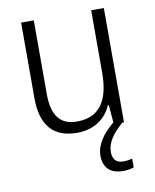

<svg xmlns="http://www.w3.org/2000/svg" viewBox="-84 -596 710 880"><g transform="rotate(-10 270.5 -156.5)"><path d="M377 124C377 79 405 42 452 0H460V-532H401V-242C401 -107 351 -41 249 -41C173 -41 134 -87 134 -188V-532H75V-180C75 -54 130 10 241 10C322 10 376 -32 401 -90H405L412 -8C362 32 327 81 327 132C327 188 359 219 417 219C438 219 455 216 468 211V170C459 173 444 176 426 176C394 176 377 158 377 124Z"/></g></svg>

Font: Noto Sans Bengali SemiCondensed Light
Style: Regular
Weight: 300
Width: 4
Designer: Joana Ranito - Universal Thirst; Jelle Bosma - Monotype Design Team
Foundry: Universal Thirst ehf.
Version: Version 3.000